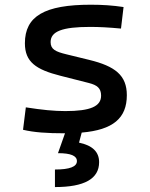

<svg xmlns="http://www.w3.org/2000/svg" viewBox="-20 -547 626 802"><path d="M209.5 234.4C333 234.4 394 199.7 394 130.4C394 87.4 366.2 60.5 310.1 48.8L321.3 6.8C452.1 -4.4 509.8 -53.2 509.8 -149.4C509.8 -232.4 460.9 -270.5 352.5 -296.9L256.8 -320.3C212.4 -331.1 191.4 -340.8 191.4 -371.1C191.4 -416 240.2 -434.6 356.4 -434.6C394.5 -434.6 432.6 -432.6 485.4 -427.7L496.1 -517.6C450.2 -524.4 409.2 -527.3 359.4 -527.3C166 -527.3 84 -479.5 84 -366.2C84 -288.1 130.4 -256.3 232.4 -230.5L351.6 -200.2C385.7 -191.4 402.3 -178.7 402.3 -147.5C402.3 -102.5 357.4 -83 252.9 -83C206.1 -83 156.2 -87.9 87.9 -98.6L76.2 -4.9C121.6 5.9 174.3 9.8 251.5 9.8L222.2 92.8C275.4 92.8 301.3 103.5 301.3 126C301.3 149.4 271 161.1 209.5 161.1Z"/></svg>

Font: CaskaydiaCove Nerd Font
Style: Regular
Weight: 400
Designer: Aaron Bell
Foundry: Saja Typeworks
Version: Version 2111.1;Nerd Fonts 2.3.3